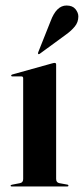

<svg xmlns="http://www.w3.org/2000/svg" viewBox="-20 -676 304 696"><path d="M183.5 -442V-27.5Q183.5 -14 195.5 -12L223 -7Q228 -6.5 228 -3Q228 0 224 0H22.5Q18.5 0 18.5 -3Q18.5 -5.5 23.5 -6.5L52 -12Q64 -14 64 -27V-392.5Q64 -399 57.5 -399H25Q20.5 -399 20.5 -402.5Q20.5 -404.5 24.5 -406L168 -446Q175 -448 178 -448Q183.5 -448 183.5 -442ZM163.5 -599.5Q184.5 -656 221 -656Q243 -656 253.5 -643Q264 -630 264 -616.5Q264 -595.5 251.2 -580Q238.5 -564.5 221 -552L124 -481Q120.5 -478.5 118.5 -480.5Q117 -482 118.5 -486.5Z"/></svg>

Font: Fraunces 144pt S000 SemiBold
Style: Regular
Weight: 600
Version: Version 1.000; ttfautohint (v1.8.3)